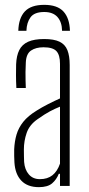

<svg xmlns="http://www.w3.org/2000/svg" viewBox="-20 -767 366 792"><path d="M162.5 -747Q216.5 -747 241.8 -719.5Q267 -692 268.5 -640H236Q235.5 -676 217 -696.8Q198.5 -717.5 162.5 -717.5Q122 -717.5 106 -695.8Q90 -674 89 -640H55.5Q57 -692.5 82.5 -719.8Q108 -747 162.5 -747ZM140.5 5Q93.5 5 68 -21.8Q42.5 -48.5 39.5 -97Q39 -112 38.5 -123.8Q38 -135.5 38.5 -151Q40 -184 48.2 -212Q56.5 -240 76 -264.5Q95.5 -289 131.5 -311Q152 -324 179 -337.8Q206 -351.5 227.5 -361V-504Q227.5 -540 212.8 -556Q198 -572 159.5 -572Q128 -572 108 -558.5Q88 -545 86.5 -509Q85.5 -489 85.2 -469.8Q85 -450.5 85.5 -433.8Q86 -417 86.5 -404H47.5Q46 -433.5 46 -457.2Q46 -481 46.5 -502Q48 -537.5 59.5 -560.5Q71 -583.5 96 -594.8Q121 -606 162.5 -606Q202.5 -606 225.5 -595Q248.5 -584 258 -560.2Q267.5 -536.5 267.5 -499V0H227.5V-50H222.5Q213 -26 194.8 -10.5Q176.5 5 140.5 5ZM144.5 -28Q176 -28 196.2 -44Q216.5 -60 227.5 -92V-327Q207.5 -319 186.5 -308Q165.5 -297 134.5 -275Q101.5 -252 90 -218.8Q78.5 -185.5 78.5 -150Q78.5 -136 78.8 -122.5Q79 -109 79.5 -99Q82 -67 99 -47.5Q116 -28 144.5 -28Z"/></svg>

Font: Big Shoulders Text Thin Thin
Style: Regular
Weight: 250
Version: Version 2.002